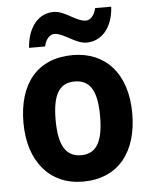

<svg xmlns="http://www.w3.org/2000/svg" viewBox="-54 -852 677 856"><g transform="rotate(-5 284.5 -424.0)"><path d="M95 -656H167C173 -689 194 -708 212 -708C254 -708 303 -657 353 -657C415 -657 470 -706 476 -807H404C397 -775 378 -755 359 -755C314 -755 270 -806 217 -806C147 -806 101 -744 95 -656ZM528 -325C528 -507 429 -607 286 -607C128 -607 41 -501 41 -325C41 -153 134 -41 283 -41C443 -41 528 -154 528 -325ZM185 -325C185 -436 214 -489 284 -489C355 -489 384 -436 384 -325C384 -214 355 -159 285 -159C215 -159 185 -214 185 -325Z"/></g></svg>

Font: Noto Sans Tamil UI SemiCondensed
Style: Bold
Weight: 700
Width: 4
Designer: Jelle Bosma - Monotype Design Team
Foundry: Monotype Imaging Inc.
Version: Version 2.004